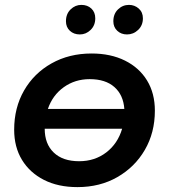

<svg xmlns="http://www.w3.org/2000/svg" viewBox="-20 -759 692 786"><path d="M297 7Q218 7 160 -22.5Q102 -52 70 -104.5Q38 -157 38 -228Q38 -318 78.5 -388.5Q119 -459 191 -499.5Q263 -540 355 -540Q433 -540 491.5 -511Q550 -482 582 -429.5Q614 -377 614 -306Q614 -216 573 -145.5Q532 -75 460.5 -34Q389 7 297 7ZM304 -99Q368 -99 415 -135Q462 -171 480 -232H163Q163 -170 200 -134.5Q237 -99 304 -99ZM176 -313H489Q485 -370 448.5 -402.5Q412 -435 347 -435Q287 -435 241 -402Q195 -369 176 -313ZM500 -618Q476 -618 460 -633Q444 -648 444 -672Q444 -702 463 -720.5Q482 -739 508 -739Q531 -739 548 -724Q565 -709 565 -684Q565 -655 545.5 -636.5Q526 -618 500 -618ZM307 -618Q282 -618 266 -633Q250 -648 250 -672Q250 -702 269 -720.5Q288 -739 313 -739Q338 -739 354 -724Q370 -709 370 -684Q370 -655 351 -636.5Q332 -618 307 -618Z"/></svg>

Font: Montserrat SemiBold
Style: Italic
Weight: 600
Italic angle: -11.3°
Designer: Julieta Ulanovsky
Foundry: Julieta Ulanovsky
Version: Version 9.000; ttfautohint (v1.8.4.7-5d5b)